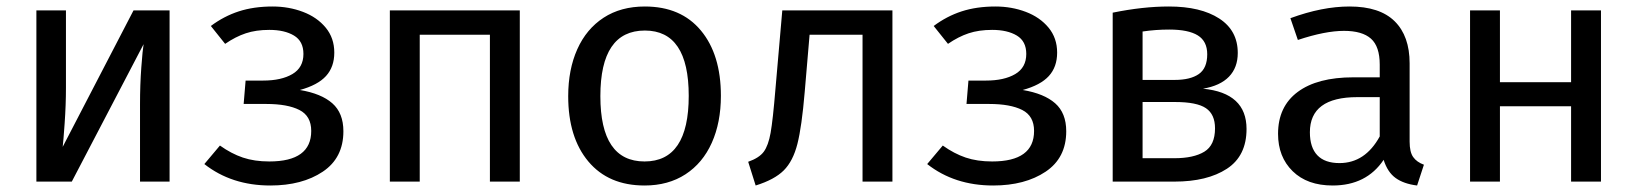

<svg xmlns="http://www.w3.org/2000/svg" viewBox="-20 -559 5040 591"><path d="M502 0H411V-238Q411 -298 415 -352Q419 -406 422 -423L201 0H92V-527H183V-289Q183 -236 179 -179.5Q175 -123 173 -107L391 -527H502Z M1009 -397Q1009 -353 983.5 -325Q958 -297 903 -282Q969 -271 1003 -241Q1037 -211 1037 -155Q1037 -73 973.5 -30.5Q910 12 812 12Q693 12 609 -54L657 -111Q692 -86 727.5 -74Q763 -62 809 -62Q938 -62 938 -156Q938 -202 901.5 -220.5Q865 -239 800 -239H730L736 -311H790Q846 -311 880 -331Q914 -351 914 -393Q914 -432 885 -449.5Q856 -467 809 -467Q768 -467 736.5 -456.5Q705 -446 673 -424L629 -479Q669 -509 715 -524Q761 -539 819 -539Q869 -539 912.5 -522.5Q956 -506 982.5 -474Q1009 -442 1009 -397Z M1488 -452H1272V0H1180V-527H1580V0H1488Z M2199 -264Q2199 -182 2171 -119.5Q2143 -57 2090 -22.5Q2037 12 1964 12Q1853 12 1791 -62Q1729 -136 1729 -263Q1729 -345 1757 -407.5Q1785 -470 1838 -504.5Q1891 -539 1965 -539Q2076 -539 2137.5 -465Q2199 -391 2199 -264ZM1828 -263Q1828 -62 1964 -62Q2100 -62 2100 -264Q2100 -465 1965 -465Q1828 -465 1828 -263Z M2727 -527V0H2635V-452H2472L2457 -276Q2448 -169 2434.5 -116Q2421 -63 2392.5 -34.5Q2364 -6 2306 12L2283 -61Q2317 -73 2331 -92Q2345 -111 2352 -150Q2359 -189 2367 -286L2388 -527Z M3234 -397Q3234 -353 3208.5 -325Q3183 -297 3128 -282Q3194 -271 3228 -241Q3262 -211 3262 -155Q3262 -73 3198.5 -30.5Q3135 12 3037 12Q2918 12 2834 -54L2882 -111Q2917 -86 2952.5 -74Q2988 -62 3034 -62Q3163 -62 3163 -156Q3163 -202 3126.5 -220.5Q3090 -239 3025 -239H2955L2961 -311H3015Q3071 -311 3105 -331Q3139 -351 3139 -393Q3139 -432 3110 -449.5Q3081 -467 3034 -467Q2993 -467 2961.5 -456.5Q2930 -446 2898 -424L2854 -479Q2894 -509 2940 -524Q2986 -539 3044 -539Q3094 -539 3137.5 -522.5Q3181 -506 3207.5 -474Q3234 -442 3234 -397Z M3817 -162Q3817 -79 3756.5 -39.5Q3696 0 3595 0H3405V-520Q3498 -539 3578 -539Q3676 -539 3733 -502Q3790 -465 3790 -396Q3790 -351 3763 -323Q3736 -295 3683 -286Q3817 -273 3817 -162ZM3497 -462V-313H3596Q3644 -313 3670 -331Q3696 -349 3696 -392Q3696 -432 3667 -450Q3638 -468 3579 -468Q3537 -468 3497 -462ZM3720 -164Q3720 -207 3692 -226Q3664 -245 3597 -245H3497V-72H3595Q3654 -72 3687 -92Q3720 -112 3720 -164Z M4363 -52 4342 12Q4301 7 4276 -11Q4251 -29 4239 -67Q4186 12 4082 12Q4004 12 3959 -32Q3914 -76 3914 -147Q3914 -231 3974.5 -276Q4035 -321 4146 -321H4227V-360Q4227 -416 4200 -440Q4173 -464 4117 -464Q4059 -464 3975 -436L3952 -503Q4050 -539 4134 -539Q4227 -539 4273 -493.5Q4319 -448 4319 -364V-123Q4319 -91 4330 -75.5Q4341 -60 4363 -52ZM4227 -139V-260H4158Q4012 -260 4012 -152Q4012 -105 4035 -81Q4058 -57 4103 -57Q4182 -57 4227 -139Z M4816 -232H4597V0H4505V-527H4597V-306H4816V-527H4908V0H4816Z"/></svg>

Font: FiraGO
Style: Regular
Weight: 400
Designer: bBox Type
Foundry: bBox Type GmbH
Version: Version 1.001;April 20, 2020;FontCreator 12.0.0.2555 64-bit